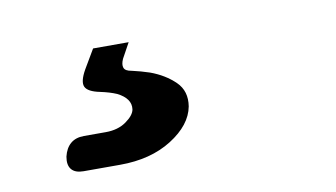

<svg xmlns="http://www.w3.org/2000/svg" viewBox="-40 -89 679 388"><g transform="rotate(-10 300.0 104.5)"><path d="M105 225Q88 225 80.5 216Q73 207 76 190Q80 173 90.5 164Q101 155 118 155H163Q188 155 205 143Q222 131 224 119Q227 97 199 83Q185 77 166 73Q141 68 136 57Q131 46 144 23L167 -16H240L223 15Q218 26 220.5 33Q223 40 236 42Q254 46 272 52Q302 63 322 82.5Q342 102 337 133Q330 170 286.5 197.5Q243 225 180 225Z"/></g></svg>

Font: Maple Mono NL ExtraBold
Style: Italic
Weight: 800
Italic angle: -10°
Monospace: yes
Designer: subframe7536
Version: Version 7.000